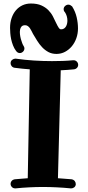

<svg xmlns="http://www.w3.org/2000/svg" viewBox="-20 -1044 492 1071"><path d="M416 -682.1Q416 -672.4 409.2 -665.3Q402.3 -658.2 392.1 -657.2Q374 -655.3 356 -654.1Q337.9 -652.8 318.8 -651.9L303.2 -49.8Q321.8 -48.3 341.1 -46.9Q360.4 -45.4 379.9 -43.9Q391.1 -41.5 397 -33.9Q402.8 -26.4 402.8 -16.1Q401.9 -5.4 394.3 0.7Q386.7 6.8 377 6.8H375Q335.9 2.9 297.1 1Q258.3 -1 219.2 -1Q180.7 -1 142.8 1Q105 2.9 66.9 6.8H64.9Q53.7 6.8 46.4 -0.7Q39.1 -8.3 39.1 -18.1Q39.1 -27.8 45.7 -35.2Q52.2 -42.5 62 -43.9Q80.1 -45.4 98.4 -46.9Q116.7 -48.3 134.8 -49.8L146 -657.2Q104 -660.2 61 -666Q51.3 -667.5 45.2 -674.8Q39.1 -682.1 39.1 -690.9Q39.1 -703.6 47.9 -710.2Q56.6 -716.8 64.9 -716.8H67.9Q119.6 -709.5 169.9 -706.3Q220.2 -703.1 270 -703.1Q300.3 -703.1 329.6 -704.1Q358.9 -705.1 388.2 -708H390.1Q401.4 -708 408.7 -700.2Q416 -692.4 416 -682.1ZM415 -885.3Q415 -856.9 406 -831.3Q397 -805.7 380.9 -786.1Q364.7 -766.6 342.8 -754.9Q320.8 -743.2 294.9 -743.2Q269.5 -743.2 250 -753.7Q230.5 -764.2 215.1 -780.5Q199.7 -796.9 187.3 -816.7Q174.8 -836.4 164.1 -855Q160.2 -862.3 156.2 -870.6Q152.3 -878.9 147.2 -886.2Q142.1 -893.6 135.5 -898.4Q128.9 -903.3 120.1 -903.3Q106.9 -903.3 100.3 -896.2Q93.8 -889.2 91.8 -877.9Q89.8 -866.7 91.3 -853.3Q92.8 -839.8 96.2 -826.9Q99.6 -814 103.8 -803.5Q107.9 -793 111.3 -788.1Q113.8 -784.2 115 -781.2Q116.2 -778.3 116.2 -774.4Q116.2 -763.2 108.2 -755.6Q100.1 -748 90.3 -748Q78.1 -748 69.3 -760.3Q59.1 -773.9 52.5 -791Q45.9 -808.1 42.2 -825.4Q38.6 -842.8 37.4 -859.1Q36.1 -875.5 36.1 -888.2Q36.1 -918 44.7 -943.1Q53.2 -968.3 68.6 -986.3Q84 -1004.4 105.2 -1014.4Q126.5 -1024.4 152.3 -1024.4Q187 -1024.4 210.4 -1013.9Q233.9 -1003.4 249.8 -987.3Q265.6 -971.2 275.1 -952.6Q284.7 -934.1 292 -918Q301.3 -898.4 307.4 -889.4Q313.5 -880.4 320.3 -880.4Q330.6 -880.4 337.4 -885Q344.2 -889.6 348.4 -897Q352.5 -904.3 354.2 -912.8Q356 -921.4 356 -929.2Q356 -941.9 352.3 -954.3Q348.6 -966.8 341.3 -977.1Q337.9 -980 336.4 -984.1Q335 -988.3 335 -992.2Q335 -1003.4 343.3 -1010.7Q351.6 -1018.1 361.3 -1018.1Q367.2 -1018.1 372.3 -1015.4Q377.4 -1012.7 382.3 -1008.3Q400.4 -979.5 407.7 -947.5Q415 -915.5 415 -885.3Z"/></svg>

Font: Ribeye
Style: Regular
Weight: 400
Designer: Astigmatic (AOETI)
Foundry: Astigmatic (AOETI)
Version: Version 1.000